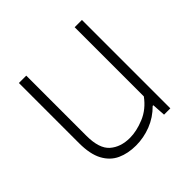

<svg xmlns="http://www.w3.org/2000/svg" viewBox="-143 -680 830 830"><g transform="rotate(-45 272.0 -265.0)"><path d="M243 9Q194.5 9 156.8 -8.2Q119 -25.5 97.5 -65.5Q76 -105.5 76 -172.5V-540.5H121V-173Q121 -94.5 156.2 -63.8Q191.5 -33 248 -33Q289 -33 336.2 -52.5Q383.5 -72 417 -117.5V-540.5H461.5V0H423L419 -61.5H415Q380 -26 335.2 -8.5Q290.5 9 243 9Z"/></g></svg>

Font: Encode Sans XLt
Style: Regular
Weight: 200
Designer: Multiple Designers
Foundry: Impallari Type
Version: Version 3.002; ttfautohint (v1.8.3) -l 8 -r 50 -G 200 -x 14 